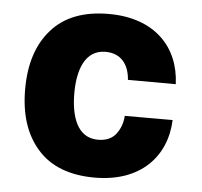

<svg xmlns="http://www.w3.org/2000/svg" viewBox="-45 -594 679 646"><g transform="rotate(5 295.0 -271.5)"><path d="M297.4 -548.3C212.4 -548.3 147.9 -523.4 104.5 -474.1C60.5 -424.8 38.6 -357.4 38.6 -272C38.6 -186.5 60.5 -119.1 104.5 -69.8C147.9 -20.5 212.4 4.4 297.4 4.4C452.1 4.4 537.1 -87.4 542 -211.4H380.4C378.9 -187 371.1 -166.5 357.9 -149.4C344.7 -132.3 324.2 -123.5 297.4 -123.5C227.5 -123.5 204.6 -193.4 204.6 -272.9C204.6 -352.1 228.5 -420.4 297.4 -420.4C351.6 -420.4 377 -382.3 380.4 -333L542 -332.5C537.1 -458 452.1 -548.3 297.4 -548.3Z"/></g></svg>

Font: Estedad ExtraBold
Style: Regular
Weight: 800
Designer: Amin Abedi
Version: Version 7.3